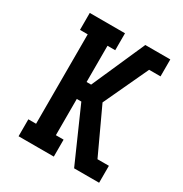

<svg xmlns="http://www.w3.org/2000/svg" viewBox="-171 -863 942 991"><g transform="rotate(30 300.0 -367.5)"><path d="M79 0V-101H125V-634H79V-735H289V-634H243V-418H270L410 -735H559V-634H491L367 -368L491 -101H559V0H410L270 -317H243V-101H289V0Z"/></g></svg>

Font: Iosevka Curly Slab Extended
Style: Bold
Weight: 700
Width: 7
Monospace: yes
Designer: Belleve Invis
Foundry: Belleve Invis
Version: Version 11.1.0; ttfautohint (v1.8.3)